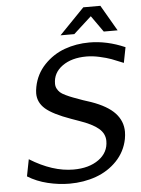

<svg xmlns="http://www.w3.org/2000/svg" viewBox="-62 -986 772 1052"><g transform="rotate(-5 324.0 -460.0)"><path d="M612.8 -795.9H536.6L473.1 -885.7L374.5 -795.9H298.8L436.5 -938H530.3ZM429.7 -668Q348.1 -668 296.9 -631.1Q245.6 -594.2 245.6 -534.2Q245.6 -519 252 -507.1Q258.3 -495.1 267.6 -486.3Q276.9 -477.5 297.9 -467.5Q318.8 -457.5 337.2 -450.7Q355.5 -443.8 390.6 -431.2L434.1 -417Q522.9 -385.7 563.7 -341.6Q604.5 -297.4 604.5 -238.8Q604.5 -221.2 600.6 -199.2Q586.9 -130.4 539.1 -80.3Q491.2 -30.3 423.8 -6.1Q356.4 18.1 278.3 18.1Q219.2 18.1 158.4 3.4Q97.7 -11.2 48.3 -42L66.4 -134.8Q191.4 -57.1 306.2 -57.1Q391.6 -57.1 445.1 -95.7Q498.5 -134.3 498.5 -197.3Q498.5 -238.3 464.6 -266.8Q430.7 -295.4 359.4 -319.8L316.9 -335Q218.3 -370.1 178.2 -405.3Q138.2 -440.4 138.2 -490.2Q138.2 -505.4 142.1 -525.9Q155.8 -596.2 203.9 -646.5Q252 -696.8 315.9 -720Q379.9 -743.2 452.6 -743.2Q549.3 -743.2 647.9 -700.2L631.3 -615.2Q591.8 -631.8 566.2 -641.4Q540.5 -650.9 502.4 -659.4Q464.4 -668 429.7 -668Z"/></g></svg>

Font: Aurulent Sans
Style: Italic
Weight: 400
Italic angle: -11°
Version: Version 2007.05.04